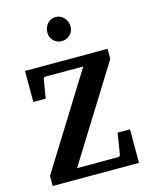

<svg xmlns="http://www.w3.org/2000/svg" viewBox="-134 -1005 849 1089"><g transform="rotate(-15 290.5 -460.5)"><path d="M37.1 0V-59.1L379.9 -609.9H159.2Q146.5 -609.9 145 -598.1L127 -488.8H54.2V-670.9H539.1V-611.8L196.8 -62H436Q448.2 -62 451.2 -73.2L471.2 -196.8H543.9V0ZM369.1 -848.1Q369.1 -834.5 364 -822Q358.9 -809.6 349.6 -800.3Q340.3 -791 327.9 -785.6Q315.4 -780.3 300.8 -780.3Q286.1 -780.3 273.7 -785.4Q261.2 -790.5 252.2 -799.6Q243.2 -808.6 238 -821Q232.9 -833.5 232.9 -848.1Q232.9 -863.3 237.8 -876.5Q242.7 -889.6 251.7 -899.7Q260.7 -909.7 273.2 -915.5Q285.6 -921.4 300.8 -921.4Q314.9 -921.4 327.4 -915.8Q339.8 -910.2 349.1 -900.1Q358.4 -890.1 363.8 -876.7Q369.1 -863.3 369.1 -848.1Z"/></g></svg>

Font: Charis SIL Am
Style: Bold
Weight: 700
Foundry: SIL International
Version: Version 5.000